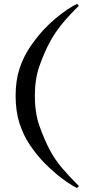

<svg xmlns="http://www.w3.org/2000/svg" viewBox="-20 -695 446 966"><path d="M377 241.2 367.7 251Q348.6 242.2 319.8 222.9Q291 203.6 259.3 176.8Q227.5 149.9 198.7 120.1Q160.6 79.6 128.7 31.7Q96.7 -16.1 77.6 -76.2Q58.6 -136.2 58.6 -212.9Q58.6 -290 78.1 -349.4Q97.7 -408.7 129.6 -456.3Q161.6 -503.9 198.7 -544.4Q226.6 -574.7 258.5 -601.3Q290.5 -627.9 319.6 -647.5Q348.6 -667 367.7 -675.3L377 -666Q329.1 -619.6 292.2 -574.7Q255.4 -529.8 228.5 -479Q201.7 -428.7 178.5 -363Q155.3 -297.4 155.3 -212.9Q155.3 -126.5 178.7 -60.8Q202.1 4.9 228.5 55.7Q254.4 106 291.7 149.7Q329.1 193.4 377 241.2Z"/></svg>

Font: Scheherazade New Rohingya
Style: Regular
Weight: 400
Designer: SIL International
Foundry: SIL International
Version: Version 3.000 ; LngRng